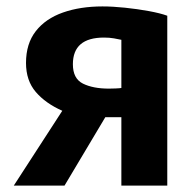

<svg xmlns="http://www.w3.org/2000/svg" viewBox="-20 -570 611 598"><path d="M181 8 308 -205H358V8H501V-521Q479 -529 443.5 -535.5Q408 -542 369.5 -546Q331 -550 299 -550Q230 -550 176 -531Q122 -512 91.5 -473Q61 -434 61 -374Q61 -319 91.5 -283.5Q122 -248 174 -225L23 8ZM207 -370Q207 -453 304 -453Q321 -453 335 -450.5Q349 -448 358 -446V-296Q353 -295 340 -294.5Q327 -294 319 -294Q270 -294 238.5 -309.5Q207 -325 207 -370Z"/></svg>

Font: Repo Bold
Style: Bold
Weight: 700
Designer: Stefan Peev
Foundry: Context Ltd
Version: Version 1.502